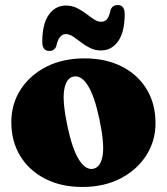

<svg xmlns="http://www.w3.org/2000/svg" viewBox="-20 -729 664 763"><path d="M315.5 -497Q400.5 -497 464 -464.8Q527.5 -432.5 562.8 -374.5Q598 -316.5 598 -239.5Q598 -168.5 561 -111Q524 -53.5 458.8 -19.8Q393.5 14 307.5 14Q222.5 14 159 -18.8Q95.5 -51.5 60.2 -109.5Q25 -167.5 25 -243.5Q25 -316 62 -373.2Q99 -430.5 164.2 -463.8Q229.5 -497 315.5 -497ZM352 -58.5Q380.5 -65.5 388 -112Q395.5 -158.5 375 -255.5Q355.5 -348 328.8 -389.8Q302 -431.5 271 -424.5Q242.5 -418 235 -371.2Q227.5 -324.5 248 -227.5Q267.5 -135 294.5 -93.2Q321.5 -51.5 352 -58.5ZM381 -528.5Q358 -528.5 338.2 -538.2Q318.5 -548 301.8 -561Q285 -574 270.2 -583.8Q255.5 -593.5 241.5 -593.5Q213.5 -593.5 203.5 -545Q196 -526.5 176 -526.5Q148 -526.5 148 -563Q148 -633.5 173.8 -670.2Q199.5 -707 242.5 -707Q266 -707 285.5 -697.2Q305 -687.5 321.8 -674.8Q338.5 -662 353.2 -652.2Q368 -642.5 382 -642.5Q398 -642.5 406.5 -654.5Q415 -666.5 420 -691Q427.5 -709 448 -709Q475.5 -709 475.5 -673Q475.5 -602.5 449.8 -565.5Q424 -528.5 381 -528.5Z"/></svg>

Font: Fraunces 9pt S000 Black
Style: Regular
Weight: 900
Version: Version 1.000; ttfautohint (v1.8.3)